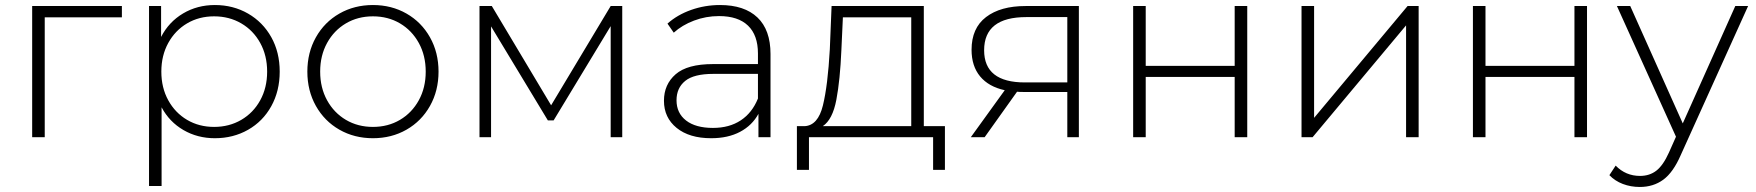

<svg xmlns="http://www.w3.org/2000/svg" viewBox="-20 -546 6989 764"><path d="M465 -477H158V0H108V-522H465Z M1093 -261Q1093 -184 1059.5 -123.5Q1026 -63 967 -29.5Q908 4 835 4Q766 4 710 -28.5Q654 -61 623 -119V194H573V-522H621V-399Q652 -459 708.5 -492.5Q765 -526 835 -526Q908 -526 967 -492Q1026 -458 1059.5 -398Q1093 -338 1093 -261ZM1043 -261Q1043 -325 1015.5 -375Q988 -425 940 -453Q892 -481 832 -481Q772 -481 724.5 -453Q677 -425 649.5 -375Q622 -325 622 -261Q622 -197 649.5 -147Q677 -97 724.5 -69Q772 -41 832 -41Q892 -41 940 -69Q988 -97 1015.5 -147Q1043 -197 1043 -261Z M1203 -261Q1203 -337 1237 -397.5Q1271 -458 1330.5 -492Q1390 -526 1464 -526Q1538 -526 1597.5 -492Q1657 -458 1691 -397.5Q1725 -337 1725 -261Q1725 -185 1691 -124.5Q1657 -64 1597.5 -30Q1538 4 1464 4Q1390 4 1330.5 -30Q1271 -64 1237 -124.5Q1203 -185 1203 -261ZM1674 -261Q1674 -325 1646.5 -375Q1619 -425 1571.5 -453Q1524 -481 1464 -481Q1404 -481 1356.5 -453Q1309 -425 1281.5 -375Q1254 -325 1254 -261Q1254 -197 1281.5 -147Q1309 -97 1356.5 -69Q1404 -41 1464 -41Q1524 -41 1571.5 -69Q1619 -97 1646.5 -147Q1674 -197 1674 -261Z M2456 -522V0H2410V-442L2183 -67H2160L1934 -441V0H1888V-522H1937L2173 -127L2410 -522Z M3046 -331V0H2998V-93Q2973 -47 2925 -21.5Q2877 4 2810 4Q2723 4 2672.5 -37Q2622 -78 2622 -145Q2622 -210 2668.5 -250.5Q2715 -291 2817 -291H2996V-333Q2996 -406 2956.5 -444Q2917 -482 2841 -482Q2789 -482 2741.5 -464Q2694 -446 2661 -416L2636 -452Q2675 -487 2730 -506.5Q2785 -526 2845 -526Q2942 -526 2994 -476.5Q3046 -427 3046 -331ZM2996 -154V-252H2818Q2741 -252 2706.5 -224Q2672 -196 2672 -147Q2672 -96 2710 -66.5Q2748 -37 2817 -37Q2882 -37 2927.5 -67Q2973 -97 2996 -154Z M3740 -44V130H3693V0H3199V130H3151V-44H3182Q3235 -47 3254.5 -126.5Q3274 -206 3282 -350L3289 -522H3656V-44ZM3254 -44H3606V-477H3334L3328 -347Q3323 -228 3308 -149Q3293 -70 3254 -44Z M4273 -522V0H4227V-180H4053Q4035 -180 4027 -181L3898 0H3843L3978 -187Q3914 -201 3880 -242Q3846 -283 3846 -348Q3846 -434 3903.5 -478Q3961 -522 4061 -522ZM4058 -218H4227V-478H4064Q3896 -478 3896 -346Q3896 -218 4058 -218Z M4489 -522H4539V-284H4893V-522H4943V0H4893V-240H4539V0H4489Z M5159 -522H5209V-77L5581 -522H5625V0H5575V-445L5203 0H5159Z M5841 -522H5891V-284H6245V-522H6295V0H6245V-240H5891V0H5841Z M6936 -522 6668 71Q6638 140 6598.5 169Q6559 198 6505 198Q6469 198 6437.5 186Q6406 174 6384 151L6409 113Q6449 154 6506 154Q6544 154 6571 133Q6598 112 6621 61L6649 -2L6414 -522H6467L6676 -55L6885 -522Z"/></svg>

Font: Montserrat Atlas Light
Style: Regular
Weight: 300
Designer: Julieta Ulanovsky
Foundry: Julieta Ulanovsky
Version: Version 7.200